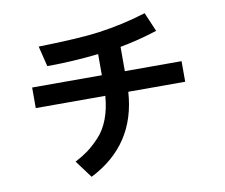

<svg xmlns="http://www.w3.org/2000/svg" viewBox="-84 -847 1168 996"><g transform="rotate(-10 500.0 -349.0)"><path d="M96.7 -356.4V-464.8H463.9V-576.2Q323.2 -560.5 193.4 -560.5L167 -668Q384.8 -672.9 489.3 -687.5Q616.2 -705.1 738.3 -743.2L781.2 -642.6Q684.6 -611.3 585 -592.8V-464.8H883.8V-356.4H584Q566.4 -79.1 320.3 44.9L252 -46.9Q291 -67.4 319.8 -88.4Q348.6 -109.4 382.8 -145.5Q417 -181.6 437.5 -235.4Q458 -289.1 462.9 -356.4Z"/></g></svg>

Font: Gothic A1
Style: Bold
Weight: 700
Version: Version 2.50